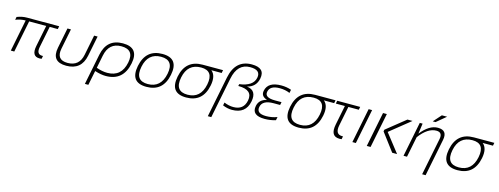

<svg xmlns="http://www.w3.org/2000/svg" viewBox="-18 -1623 7115 2735"><g transform="rotate(15 3539.0 -256.0)"><path d="M39.6 -483.4Q113.8 -512.7 187 -512.7H660.6L651.9 -468.8H532.2L469.7 -156.2Q447.3 -43.5 536.1 -43.5Q541.5 -43.5 547.4 -43.9L538.6 0Q522 2.4 507.8 2.4Q386.7 2.4 418.5 -156.2L481 -468.8H229.5L135.7 0.5H84.5L178.2 -468.8Q105 -468.8 30.8 -439.5Z M723.1 -213.9 782.7 -512.7H834L774.4 -213.9Q739.3 -39.1 910.2 -39.1Q1081.1 -39.1 1116.2 -213.9L1175.8 -512.7H1227.1L1167.5 -213.9Q1123.5 4.9 901.4 4.9Q679.2 4.9 723.1 -213.9Z M1331.1 -80.1Q1417 -48.8 1492.2 -48.8Q1700.7 -48.8 1744.6 -268.6Q1784.2 -466.8 1591.3 -466.8Q1408.2 -466.8 1368.7 -268.6ZM1601.6 -512.7Q1843.3 -512.7 1794.4 -268.6Q1740.7 0 1482.9 0Q1411.6 0 1320.8 -29.3L1277.8 185.5H1226.6L1317.4 -268.6Q1366.2 -512.7 1601.6 -512.7Z M2091.3 -43.9Q2284.2 -43.9 2327.1 -258.3Q2369.1 -468.8 2176.3 -468.8Q1983.4 -468.8 1941.4 -258.3Q1898.4 -43.9 2091.3 -43.9ZM1889.6 -256.3Q1940.9 -512.7 2185.1 -512.7Q2429.2 -512.7 2377.9 -256.3Q2326.7 -0.5 2082.5 -0.5Q1839.4 -0.5 1889.6 -256.3Z M2677.2 -43.9Q2870.1 -43.9 2913.1 -258.3Q2955.1 -468.8 2767.1 -468.8Q2569.3 -468.8 2527.3 -258.3Q2484.4 -43.9 2677.2 -43.9ZM2475.6 -256.3Q2526.9 -512.7 2775.9 -512.7H3077.1L3068.4 -468.8H2916.5Q2993.7 -405.8 2963.9 -256.3Q2912.6 -0.5 2668.5 -0.5Q2425.3 -0.5 2475.6 -256.3Z M3037.1 176.8 3157.7 -425.3Q3211.9 -698.2 3453.1 -698.2Q3653.3 -698.2 3620.6 -534.2Q3595.2 -406.2 3466.3 -375.5Q3618.2 -357.4 3584 -186Q3546.4 1 3344.2 1Q3277.8 1 3207.5 -28.3L3216.3 -72.3Q3287.1 -43 3354 -43Q3503.9 -43 3532.7 -186Q3565.4 -351.1 3345.2 -351.6L3351.1 -379.9Q3550.8 -406.2 3576.2 -534.2Q3600.1 -654.3 3440.9 -654.3Q3254.4 -654.3 3208.5 -423.8L3088.4 176.8Z M4074.7 -444.3Q4007.3 -473.6 3924.3 -473.6Q3782.7 -473.6 3764.2 -379.9Q3745.6 -288.1 3904.3 -288.1H3999.5L3990.7 -244.1H3894Q3731.9 -244.1 3711.4 -141.6Q3690.9 -39.1 3837.4 -39.1Q3920.4 -39.1 3999.5 -68.4L3989.7 -19.5Q3911.6 4.9 3828.6 4.9Q3630.9 4.9 3660.2 -141.6Q3679.7 -239.3 3791.5 -266.1Q3695.8 -294.9 3712.9 -379.9Q3740.2 -517.6 3938 -517.6Q4016.1 -517.6 4084.5 -493.2Z M4336.4 -43.9Q4529.3 -43.9 4572.3 -258.3Q4614.3 -468.8 4426.3 -468.8Q4228.5 -468.8 4186.5 -258.3Q4143.6 -43.9 4336.4 -43.9ZM4134.8 -256.3Q4186 -512.7 4435.1 -512.7H4736.3L4727.5 -468.8H4575.7Q4652.8 -405.8 4623 -256.3Q4571.8 -0.5 4327.6 -0.5Q4084.5 -0.5 4134.8 -256.3Z M4760.7 -512.7H5099.6L5090.8 -468.8H4937L4879.4 -180.7Q4852.1 -43.5 4960.4 -43.5Q4965.8 -43.5 4971.7 -43.9L4962.9 0Q4946.3 2 4931.6 2Q4791.5 2 4828.1 -180.7L4885.7 -468.8H4752Z M5275.4 -512.7 5172.9 0H5121.6L5224.1 -512.7Z M5871.6 -512.7 5569.8 -270 5780.8 0H5709L5511.2 -262.7L5516.1 -288.1L5796.4 -512.7ZM5492.7 -512.7 5390.1 0H5334L5436.5 -512.7Z M5876 0 5978.5 -512.7H6020L5999 -359.4Q6119.6 -512.7 6248 -512.7Q6391.1 -512.7 6361.3 -363.8L6251.5 185.5H6200.2L6310.1 -363.8Q6330.6 -466.8 6236.3 -466.8Q6109.9 -466.8 5988.3 -304.2L5927.2 0ZM6254.4 -698.2H6332L6191.9 -581.5H6150.9Z M6678.2 -43.9Q6871.1 -43.9 6914.1 -258.3Q6956.1 -468.8 6768.1 -468.8Q6570.3 -468.8 6528.3 -258.3Q6485.4 -43.9 6678.2 -43.9ZM6476.6 -256.3Q6527.8 -512.7 6776.9 -512.7H7078.1L7069.3 -468.8H6917.5Q6994.6 -405.8 6964.8 -256.3Q6913.6 -0.5 6669.4 -0.5Q6426.3 -0.5 6476.6 -256.3Z"/></g></svg>

Font: Sansation Light
Style: Light Italic
Weight: 300
Designer: Bernd Montag
Version: Version 1.301